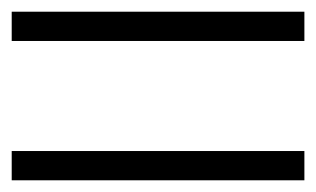

<svg xmlns="http://www.w3.org/2000/svg" viewBox="-20 -524 540 328"><path d="M0 -454V-504H500V-454ZM0 -216V-266H500V-216Z"/></svg>

Font: Murecho Light
Style: Regular
Weight: 300
Designer: Neil Summerour
Foundry: Positype
Version: Version 1.010; ttfautohint (v1.8.3)